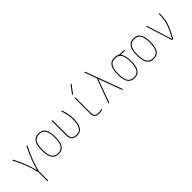

<svg xmlns="http://www.w3.org/2000/svg" viewBox="215 -2050 3571 3571"><g transform="rotate(-45 2000.0 -265.0)"><path d="M249 -66.4H251Q301.8 -270.5 427.7 -519.5H450.2Q301.8 -230.5 259.8 -19.5V219.7H240.2V-19.5Q198.2 -230.5 49.8 -519.5H72.3Q198.2 -270.5 249 -66.4Z M886.2 -55.2Q842.8 9.8 750 9.8Q657.2 9.8 613.8 -55.2Q570.3 -120.1 570.3 -260.3Q570.3 -400.4 613.8 -465.3Q657.2 -530.3 750 -530.3Q842.8 -530.3 886.2 -465.3Q929.7 -400.4 929.7 -260.3Q929.7 -120.1 886.2 -55.2ZM627.9 -69.3Q666 -9.8 750 -9.8Q834 -9.8 872.1 -69.3Q910.2 -128.9 910.2 -259.8Q910.2 -390.6 872.1 -450.2Q834 -509.8 750 -509.8Q666 -509.8 627.9 -450.2Q589.8 -390.6 589.8 -259.8Q589.8 -128.9 627.9 -69.3Z M1245.1 9.8Q1165 9.8 1127.4 -25.9Q1089.8 -61.5 1089.8 -139.6V-519.5H1110.4V-139.6Q1110.4 -69.3 1141.1 -39.6Q1171.9 -9.8 1245.1 -9.8Q1389.6 -9.8 1389.6 -269.5Q1389.6 -376 1339.8 -519.5H1361.3Q1410.2 -377 1410.2 -269.5Q1410.2 -128.9 1366.7 -59.6Q1323.2 9.8 1245.1 9.8Z M1710 -519.5V-129.9Q1710 -57.6 1731.9 -33.7Q1753.9 -9.8 1820.3 -9.8Q1860.4 -9.8 1900.4 -24.4V-2.9Q1861.3 9.8 1820.3 9.8Q1745.1 9.8 1717.8 -20Q1690.4 -49.8 1690.4 -129.9V-519.5ZM1721.7 -589.8H1697.3L1817.4 -750H1841.8Z M2254.9 -458H2252.9L2085.9 0H2065.4L2244.1 -487.3L2154.3 -730.5H2174.8L2445.3 0H2423.8Z M2869.1 -477.5Q2924.8 -412.1 2924.8 -259.8Q2924.8 -122.1 2880.9 -56.2Q2836.9 9.8 2745.1 9.8Q2653.3 9.8 2609.4 -56.2Q2565.4 -122.1 2565.4 -260.3Q2565.4 -398.4 2609.4 -464.4Q2653.3 -530.3 2745.1 -530.3Q2784.2 -530.3 2823.2 -515.1Q2862.3 -500 2900.4 -500H2980.5V-480.5H2869.1ZM2623.5 -69.8Q2662.1 -9.8 2745.1 -9.8Q2828.1 -9.8 2866.7 -69.8Q2905.3 -129.9 2905.3 -259.8Q2905.3 -389.6 2866.7 -449.7Q2828.1 -509.8 2745.1 -509.8Q2662.1 -509.8 2623.5 -449.7Q2585 -389.6 2585 -259.8Q2585 -129.9 2623.5 -69.8Z M3386.2 -55.2Q3342.8 9.8 3250 9.8Q3157.2 9.8 3113.8 -55.2Q3070.3 -120.1 3070.3 -260.3Q3070.3 -400.4 3113.8 -465.3Q3157.2 -530.3 3250 -530.3Q3342.8 -530.3 3386.2 -465.3Q3429.7 -400.4 3429.7 -260.3Q3429.7 -120.1 3386.2 -55.2ZM3127.9 -69.3Q3166 -9.8 3250 -9.8Q3334 -9.8 3372.1 -69.3Q3410.2 -128.9 3410.2 -259.8Q3410.2 -390.6 3372.1 -450.2Q3334 -509.8 3250 -509.8Q3166 -509.8 3127.9 -450.2Q3089.8 -390.6 3089.8 -259.8Q3089.8 -128.9 3127.9 -69.3Z M3749 -14.6H3751Q3842.8 -177.7 3874 -280.3Q3905.3 -382.8 3905.3 -519.5H3924.8Q3924.8 -379.9 3892.6 -273.9Q3860.4 -168 3764.6 0H3735.4L3570.3 -519.5H3590.8Z"/></g></svg>

Font: Mgen+ 1mn thin
Style: Regular
Weight: 100
Designer: [Source Han Sans]
Ryoko NISHIZUKA  (kana & ideographs); Paul D. Hunt (Latin, Greek & Cyrillic); Wenlong ZHANG  (bopomofo
Version: Version 1.059.20150602